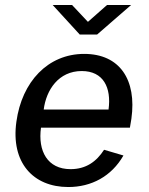

<svg xmlns="http://www.w3.org/2000/svg" viewBox="-20 -743 600 773"><path d="M411 -723 334 -655 270 -723H192L301 -604H371L508 -723ZM145 -229H503L509 -265C531 -422 462 -526 319 -526C173 -526 68 -414 46 -253C23 -89 113 10 255 10C348 10 429 -33 477 -117L399 -140C368 -92 326 -62 264 -62C171 -62 132 -135 145 -229ZM156 -302C166 -381 216 -457 309 -457C396 -457 429 -391 417 -302Z"/></svg>

Font: United Sans Medium
Style: Italic
Weight: 500
Italic angle: -8°
Designer: Pablo Impallari, Rodrigo Fuenzalida (Modified by Dan O. Williams)
Version: Version 1.000;PS 001.000;hotconv 1.0.88;makeotf.lib2.5.64775